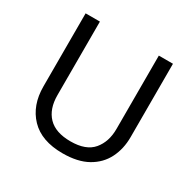

<svg xmlns="http://www.w3.org/2000/svg" viewBox="-159 -876 1050 1047"><g transform="rotate(30 365.5 -352.0)"><path d="M640 -252Q640 -178 610 -118.5Q580 -59 518.5 -24.5Q457 10 362 10Q229 10 159.5 -62.5Q90 -135 90 -254V-714H180V-251Q180 -164 226.5 -116Q273 -68 367 -68Q464 -68 507.5 -119.5Q551 -171 551 -252V-714H640Z"/></g></svg>

Font: Noto Sans Mandaic
Style: Regular
Weight: 400
Designer: Monotype Design Team
Foundry: Monotype Imaging Inc.
Version: Version 2.002; ttfautohint (v1.8.4.7-5d5b)